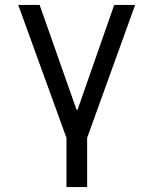

<svg xmlns="http://www.w3.org/2000/svg" viewBox="-20 -560 620 780"><path d="M250 200H334V0L529 -540H444L295 -114H291L141 -540H54L250 0Z"/></svg>

Font: CommitMono-dimboump
Style: Regular
Weight: 400
Monospace: yes
Designer: Eigil Nikolajsen
Foundry: Eigil Nikolajsen
Version: Version 1.143